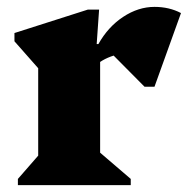

<svg xmlns="http://www.w3.org/2000/svg" viewBox="-20 -538 553 558"><path d="M32 0V-18L107 -104L91 -76V-369L134 -291L22 -418V-442L235 -510H268L261 -410H271V-76L255 -108L360 -18V0ZM252 -342 256 -410H266Q294 -460 338 -489Q382 -518 429 -518Q472 -518 506 -500L429 -286H400L277 -410L399 -388Q347 -388 310.5 -376.5Q274 -365 252 -342Z"/></svg>

Font: Platypi Light ExtraBold
Style: Regular
Weight: 800
Version: Version 1.200